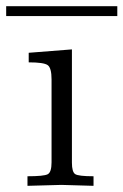

<svg xmlns="http://www.w3.org/2000/svg" viewBox="-56 -602 400 622"><path d="M-36 -550V-582H324V-550ZM33 0V-31Q86 -31 98.5 -37.5Q111 -44 111 -76V-345Q111 -382 98.5 -391Q86 -400 37 -400V-431L177 -442V-75Q177 -45 187.5 -38Q198 -31 247 -31V0Q145 -3 143 -3Q129 -3 33 0Z"/></svg>

Font: CMU Serif
Style: Roman
Weight: 500
Version: Version 0.7.0